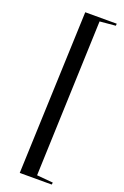

<svg xmlns="http://www.w3.org/2000/svg" viewBox="-190 -867 731 1134"><g transform="rotate(20 175.5 -300.0)"><path d="M198 190 300 199 298 212H97L136 -812H334L333 -799L234 -790Z"/></g></svg>

Font: Literata 72pt Medium
Style: Italic
Weight: 500
Italic angle: -2°
Designer: Latin by Veronika Burian and Jose Scaglione. Greek by Irene Vlachou. Cyrillic by Vera Evstafieva
Foundry: TypeTogether
Version: Version 3.002